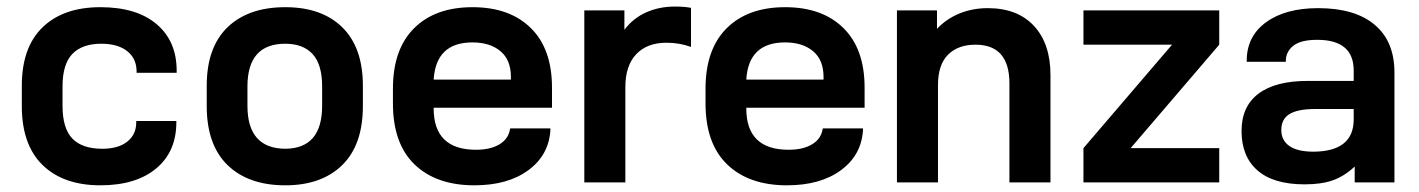

<svg xmlns="http://www.w3.org/2000/svg" viewBox="-20 -551 4286 580"><path d="M45.9 -230.5V-292Q45.9 -408.2 108.9 -468.8Q171.9 -529.3 283.2 -529.3Q392.6 -529.3 453.1 -478Q513.7 -426.8 513.7 -336.9V-331.1H392.6V-335Q392.6 -374 364.3 -396.5Q335.9 -418.9 286.1 -418.9Q228.5 -418.9 198.7 -388.2Q168.9 -357.4 168.9 -290V-231.4Q168.9 -163.1 198.7 -132.3Q228.5 -101.6 289.1 -101.6Q336.9 -101.6 364.3 -123Q391.6 -144.5 391.6 -181.6V-185.5H512.7V-181.6Q512.7 -92.8 451.7 -42Q390.6 8.8 283.2 8.8Q171.9 8.8 108.9 -52.2Q45.9 -113.3 45.9 -230.5Z M604.5 -230.5V-292Q604.5 -408.2 667.5 -468.8Q730.5 -529.3 841.8 -529.3Q952.1 -529.3 1014.2 -468.3Q1076.2 -407.2 1076.2 -292V-230.5Q1076.2 -113.3 1013.7 -52.2Q951.2 8.8 841.8 8.8Q730.5 8.8 667.5 -52.2Q604.5 -113.3 604.5 -230.5ZM953.1 -231.4V-290Q953.1 -356.4 924.3 -387.7Q895.5 -418.9 841.8 -418.9Q727.5 -418.9 727.5 -290V-231.4Q727.5 -102.5 841.8 -101.6Q953.1 -102.5 953.1 -231.4Z M1290 -225.6V-223.6Q1290 -98.6 1418 -98.6Q1460.9 -98.6 1488.3 -114.7Q1515.6 -130.9 1520.5 -160.2L1521.5 -163.1H1642.6V-157.2Q1637.7 -82 1575.7 -36.6Q1513.7 8.8 1413.1 8.8Q1297.9 8.8 1232.4 -54.2Q1167 -117.2 1167 -238.3V-283.2Q1167 -402.3 1231 -465.8Q1294.9 -529.3 1407.2 -529.3Q1519.5 -529.3 1583.5 -466.3Q1647.5 -403.3 1647.5 -286.1V-225.6ZM1290 -310.5H1523.4V-318.4Q1523.4 -370.1 1491.7 -396.5Q1460 -422.9 1407.2 -422.9Q1296.9 -422.9 1290 -310.5Z M1745.1 -519.5H1866.2V-460.9Q1892.6 -496.1 1932.1 -513.7Q1971.7 -531.2 2018.6 -531.2Q2047.9 -531.2 2067.4 -527.3V-409.2Q2033.2 -421.9 1993.2 -421.9Q1934.6 -421.9 1901.9 -387.2Q1869.1 -352.5 1869.1 -288.1V0H1745.1Z M2234.4 -225.6V-223.6Q2234.4 -98.6 2362.3 -98.6Q2405.3 -98.6 2432.6 -114.7Q2460 -130.9 2464.8 -160.2L2465.8 -163.1H2586.9V-157.2Q2582 -82 2520 -36.6Q2458 8.8 2357.4 8.8Q2242.2 8.8 2176.8 -54.2Q2111.3 -117.2 2111.3 -238.3V-283.2Q2111.3 -402.3 2175.3 -465.8Q2239.3 -529.3 2351.6 -529.3Q2463.9 -529.3 2527.8 -466.3Q2591.8 -403.3 2591.8 -286.1V-225.6ZM2234.4 -310.5H2467.8V-318.4Q2467.8 -370.1 2436 -396.5Q2404.3 -422.9 2351.6 -422.9Q2241.2 -422.9 2234.4 -310.5Z M2689.5 -519.5H2810.5V-463.9Q2838.9 -494.1 2878.4 -510.3Q2918 -526.4 2963.9 -526.4Q3053.7 -526.4 3103.5 -472.7Q3153.3 -418.9 3153.3 -324.2V0H3029.3V-298.8Q3029.3 -416 2926.8 -416Q2874 -416 2843.8 -385.7Q2813.5 -355.5 2813.5 -293.9V0H2689.5Z M3663.1 -416 3395.5 -103.5H3663.1V0H3252.9V-103.5L3520.5 -416H3252.9V-519.5H3663.1Z M4192.4 -332V0H4072.3V-47.9Q4041 -18.6 4006.3 -6.3Q3971.7 5.9 3920.9 5.9Q3827.1 5.9 3778.8 -36.1Q3730.5 -78.1 3730.5 -155.3Q3730.5 -229.5 3781.7 -268.1Q3833 -306.6 3930.7 -306.6H4069.3V-337.9Q4069.3 -430.7 3959 -430.7Q3909.2 -430.7 3886.7 -412.6Q3864.3 -394.5 3864.3 -367.2V-364.3H3746.1V-367.2Q3746.1 -441.4 3804.7 -483.9Q3863.3 -526.4 3961.9 -526.4Q4073.2 -526.4 4132.8 -476.1Q4192.4 -425.8 4192.4 -332ZM4069.3 -190.4V-221.7H3953.1Q3900.4 -221.7 3875.5 -206.5Q3850.6 -191.4 3850.6 -158.2Q3850.6 -127 3875 -109.9Q3899.4 -92.8 3948.2 -92.8Q4069.3 -93.8 4069.3 -190.4Z"/></svg>

Font: Dinish Expanded
Style: Bold
Weight: 700
Width: 7
Designer: Charles Nix
Foundry: Playbeing
Version: Version 2.005; ttfautohint (v1.8.3)